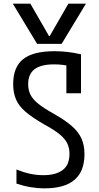

<svg xmlns="http://www.w3.org/2000/svg" viewBox="-20 -1020 540 1050"><path d="M50 -1000H146L248 -823H252L354 -1000H450L317 -780H183ZM224 10Q185 10 146.5 3.5Q108 -3 70 -16V-93Q107 -78 143 -70Q179 -62 217 -62Q285 -62 322.5 -90Q360 -118 360 -179Q360 -211 347.5 -236.5Q335 -262 305.5 -286Q276 -310 223 -339Q158 -376 120.5 -408Q83 -440 67.5 -476.5Q52 -513 52 -560Q52 -653 106.5 -696.5Q161 -740 278 -740Q313 -740 348.5 -736Q384 -732 423 -723V-510H343V-692L375 -656Q348 -662 324.5 -665Q301 -668 276 -668Q204 -668 169 -641.5Q134 -615 134 -559Q134 -528 146.5 -502.5Q159 -477 189.5 -452.5Q220 -428 272 -399Q336 -363 373 -330.5Q410 -298 426 -261.5Q442 -225 442 -177Q442 -83 387.5 -36.5Q333 10 224 10Z"/></svg>

Font: M PLUS 1 Code
Style: Regular
Weight: 400
Designer: Coji Morishita
Foundry: UNDERFOREST DESIGN
Version: Version 1.005